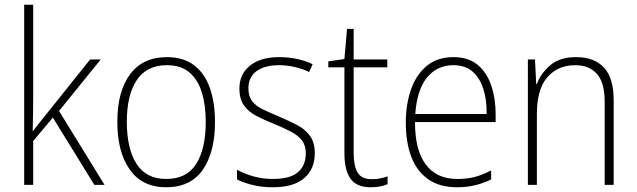

<svg xmlns="http://www.w3.org/2000/svg" viewBox="-20 -780 2687 810"><path d="M120 -375Q120 -302 118 -227H119Q132 -244 143.5 -258.5Q155 -273 168 -289L360 -529H405L229 -312L421 0H378L203 -284L120 -185V0H82V-760H120Z M887 -265Q887 -139 836 -64.5Q785 10 681 10Q580 10 527.5 -64.5Q475 -139 475 -266Q475 -395 529 -467Q583 -539 684 -539Q754 -539 799 -504.5Q844 -470 865.5 -408.5Q887 -347 887 -265ZM515 -266Q515 -154 555.5 -89.5Q596 -25 681 -25Q768 -25 808 -89Q848 -153 848 -265Q848 -336 831.5 -390Q815 -444 779 -474.5Q743 -505 684 -505Q599 -505 557 -442Q515 -379 515 -266Z M1308 -133Q1308 -67 1263.5 -28.5Q1219 10 1131 10Q1083 10 1044 0Q1005 -10 980 -23V-64Q1012 -46 1051 -35.5Q1090 -25 1131 -25Q1204 -25 1237 -53.5Q1270 -82 1270 -133Q1270 -167 1253.5 -188Q1237 -209 1207.5 -224.5Q1178 -240 1139 -256Q1096 -273 1062.5 -290.5Q1029 -308 1009.5 -335Q990 -362 990 -407Q990 -467 1034.5 -503Q1079 -539 1158 -539Q1199 -539 1235 -531Q1271 -523 1299 -509L1284 -476Q1259 -489 1225 -497Q1191 -505 1157 -505Q1097 -505 1062.5 -480Q1028 -455 1028 -407Q1028 -374 1043.5 -353.5Q1059 -333 1088 -319Q1117 -305 1156 -289Q1197 -271 1231.5 -253.5Q1266 -236 1287 -208Q1308 -180 1308 -133Z M1549 -24Q1568 -24 1585 -27.5Q1602 -31 1615 -36V-3Q1601 3 1584 6.5Q1567 10 1544 10Q1484 10 1458.5 -26.5Q1433 -63 1433 -133V-496H1365V-521L1433 -531L1444 -658H1472V-529H1614V-496H1472V-135Q1472 -80 1488.5 -52Q1505 -24 1549 -24Z M1893 -539Q1956 -539 1995 -506.5Q2034 -474 2052.5 -419Q2071 -364 2071 -297V-265H1731Q1730 -149 1775.5 -87Q1821 -25 1909 -25Q1949 -25 1981 -33Q2013 -41 2052 -61V-23Q2019 -7 1984.5 1.5Q1950 10 1908 10Q1834 10 1786 -24Q1738 -58 1715 -119Q1692 -180 1692 -262Q1692 -341 1714.5 -404Q1737 -467 1781.5 -503Q1826 -539 1893 -539ZM1893 -505Q1824 -505 1781.5 -453Q1739 -401 1732 -299H2033Q2034 -358 2019 -405Q2004 -452 1973 -478.5Q1942 -505 1893 -505Z M2410 -539Q2487 -539 2528 -495Q2569 -451 2569 -356V0H2531V-351Q2531 -431 2498.5 -468Q2466 -505 2407 -505Q2333 -505 2289 -454Q2245 -403 2245 -300V0H2207V-529H2237L2242 -426H2245Q2261 -470 2301 -504.5Q2341 -539 2410 -539Z"/></svg>

Font: Noto Sans Gujarati SemiCondensed ExtraLight
Style: Regular
Weight: 200
Width: 4
Designer: Jelle Bosma - Monotype Design Team, Universal Thirst
Foundry: Monotype Imaging Inc.
Version: Version 2.106; ttfautohint (v1.8.4.7-5d5b)